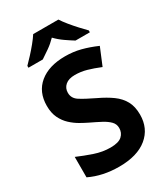

<svg xmlns="http://www.w3.org/2000/svg" viewBox="-226 -1036 1004 1148"><g transform="rotate(-30 275.5 -462.0)"><path d="M511 -198Q511 -103 442.5 -46.5Q374 10 248 10Q135 10 46 -33V-174Q97 -152 151.5 -133.5Q206 -115 260 -115Q316 -115 339.5 -136.5Q363 -158 363 -191Q363 -218 344.5 -237Q326 -256 295 -272.5Q264 -289 224 -308Q199 -320 170 -336.5Q141 -353 114.5 -377.5Q88 -402 71 -437Q54 -472 54 -521Q54 -617 119 -670.5Q184 -724 296 -724Q352 -724 402.5 -711Q453 -698 508 -674L459 -556Q410 -576 371 -587Q332 -598 291 -598Q248 -598 225 -578Q202 -558 202 -526Q202 -488 236 -466Q270 -444 337 -412Q392 -386 430.5 -358Q469 -330 490 -292Q511 -254 511 -198ZM372 -934Q386 -912 408.5 -884.5Q431 -857 455 -831Q479 -805 497 -787V-774H398Q372 -790 341 -811.5Q310 -833 284 -860Q258 -833 228 -812Q198 -791 172 -774H73V-787Q92 -806 115.5 -831.5Q139 -857 161.5 -884.5Q184 -912 198 -934Z"/></g></svg>

Font: Noto IKEA Simplified Chinese
Style: Bold
Weight: 700
Designer: Monotype Design Team
Foundry: Monotype Imaging Inc.
Version: Version 1.100